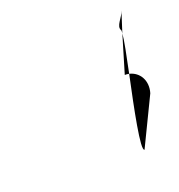

<svg xmlns="http://www.w3.org/2000/svg" viewBox="-75 -589 435 466"><g transform="rotate(-20 143.0 -356.5)"><path d="M269 -480C270 -479 269 -476 269 -472L286 -525C281 -508 261 -493 269 -480ZM240 -375C244 -375 247 -375 251 -374C260 -417 268 -456 269 -472ZM251 -374C233 -290 212 -188 223 -188L283 -312C292 -342 277 -368 251 -374Z"/></g></svg>

Font: bitstorm
Style: maxextobl
Weight: 400
Version: Version 0.2